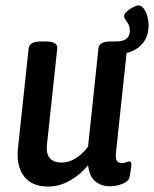

<svg xmlns="http://www.w3.org/2000/svg" viewBox="-20 -676 565 704"><path d="M156 8Q97 8 68 -29.5Q39 -67 46 -133L85 -499Q87 -511 97.5 -517.5Q108 -524 131 -524H148Q192 -524 190 -499L152 -144Q146 -80 206 -80Q233 -80 259 -96.5Q285 -113 303 -139L341 -499Q343 -524 387 -524H405Q448 -524 446 -499L405 -114Q401 -78 426 -78Q435 -78 442.5 -81Q450 -84 455 -84Q464 -84 461 -63Q460 -53 457.5 -40Q455 -27 453 -21Q448 -9 426.5 -1Q405 7 381 7Q353 7 330.5 -10Q308 -27 303 -70Q276 -37 237.5 -14.5Q199 8 156 8ZM401 -477 387 -524H406Q456 -524 456 -563Q456 -583 445.5 -596Q435 -609 435 -617Q435 -625 445 -634Q455 -643 467.5 -649.5Q480 -656 488 -656Q499 -656 507.5 -644Q516 -632 520.5 -615.5Q525 -599 525 -585Q525 -534 492 -505.5Q459 -477 401 -477Z"/></svg>

Font: Asap Condensed Condensed Medium
Style: Italic
Weight: 500
Width: 3
Italic angle: -6°
Designer: Pablo Cosgaya
Foundry: Omnibus-Type
Version: Version 3.001; ttfautohint (v1.8.4.7-5d5b)